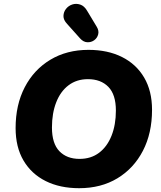

<svg xmlns="http://www.w3.org/2000/svg" viewBox="-20 -978 847 1009"><path d="M396 11Q295 11 220 -26.5Q145 -64 103.5 -134.5Q62 -205 62 -305Q62 -427 110 -519.5Q158 -612 244.5 -664Q331 -716 445 -716Q546 -716 621 -678.5Q696 -641 737.5 -570.5Q779 -500 779 -401Q779 -278 731 -185.5Q683 -93 597 -41Q511 11 396 11ZM398 -143Q458 -143 500.5 -175Q543 -207 566 -264.5Q589 -322 589 -397Q589 -481 549.5 -521.5Q510 -562 442 -562Q383 -562 340.5 -530Q298 -498 275.5 -440.5Q253 -383 253 -308Q253 -224 292 -183.5Q331 -143 398 -143ZM401 -776 333 -852Q313 -873 313.5 -894Q314 -915 327 -931.5Q340 -948 360 -954.5Q380 -961 401.5 -954Q423 -947 438 -921L488 -838Q501 -817 496 -797.5Q491 -778 475 -766.5Q459 -755 438.5 -756Q418 -757 401 -776Z"/></svg>

Font: Nunito Black
Style: Italic
Weight: 900
Italic angle: -9°
Designer: Vernon Adams
Foundry: Vernon Adams
Version: Version 3.601; ttfautohint (v1.8.2.53-6de2)